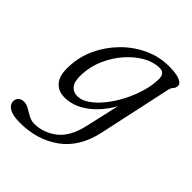

<svg xmlns="http://www.w3.org/2000/svg" viewBox="-242 -578 944 944"><g transform="rotate(45 229.5 -106.0)"><path d="M376.5 3Q349 128.5 262.8 190Q176.5 251.5 58 251.5Q8 251.5 -16 237Q-40 222.5 -40 199Q-40 183 -29 173.2Q-18 163.5 0 163.5Q17.5 163.5 34.8 173.8Q52 184 71 194.5Q90 205 112 205Q174 205 226.8 164.8Q279.5 124.5 300.5 33.5L341.5 -146.5Q299 -73 242.5 -32.2Q186 8.5 125 8.5Q80 8.5 54.8 -22.2Q29.5 -53 33 -117.5Q35.5 -184 64.2 -246Q93 -308 141.2 -357.2Q189.5 -406.5 251 -435.2Q312.5 -464 381 -464Q432 -464 456.8 -453Q481.5 -442 480 -425.5Q479 -410.5 470.8 -402.8Q462.5 -395 459 -379ZM105 -133Q102.5 -82 119.8 -61.2Q137 -40.5 165.5 -40.5Q195 -40.5 226 -62Q257 -83.5 285.8 -119.2Q314.5 -155 337.8 -199.5Q361 -244 375 -291Q389 -338 390 -380.5Q392 -425.5 353.5 -425.5Q312 -425.5 269.2 -401.2Q226.5 -377 190 -335.5Q153.5 -294 130.5 -241.5Q107.5 -189 105 -133Z"/></g></svg>

Font: Fraunces 9pt Soft Light
Style: Italic
Weight: 300
Italic angle: -16°
Version: Version 1.000;[0bf87f6ff]